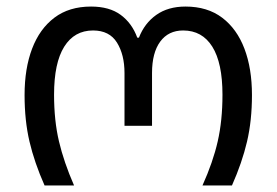

<svg xmlns="http://www.w3.org/2000/svg" viewBox="-20 -566 844 586"><path d="M116 0Q85 -70 70 -134Q55 -198 55 -276Q55 -357 78 -417.5Q101 -478 146 -512Q191 -546 258 -546Q314 -546 348.5 -520.5Q383 -495 399 -451H404Q421 -495 457 -520.5Q493 -546 546 -546Q613 -546 658 -512Q703 -478 726 -417.5Q749 -357 749 -276Q749 -198 734 -134Q719 -70 688 0H598Q630 -71 644.5 -134.5Q659 -198 659 -277Q659 -374 628 -423.5Q597 -473 539 -473Q494 -473 469 -439Q444 -405 444 -343V-182H360V-343Q360 -399 337 -436Q314 -473 264 -473Q207 -473 176 -423.5Q145 -374 145 -277Q145 -198 160 -134.5Q175 -71 206 0Z"/></svg>

Font: Go Noto Current
Style: Regular
Weight: 400
Designer: Monotype Design Team
Foundry: Monotype Imaging Inc.
Version: Version 2.007; ttfautohint (v1.8) -l 8 -r 50 -G 200 -x 14 -D